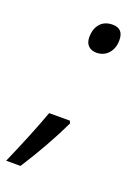

<svg xmlns="http://www.w3.org/2000/svg" viewBox="-181 -606 567 792"><g transform="rotate(20 102.0 -210.0)"><path d="M99.1 -466.8Q99.1 -504.9 118.7 -526.9Q138.2 -548.8 172.9 -548.8Q220.2 -548.8 220.2 -498Q220.2 -461.9 200.2 -439.5Q180.2 -417 147.9 -417Q125.5 -417 112.3 -430.2Q99.1 -443.4 99.1 -466.8ZM142.1 -116.2 146 -105Q91.8 8.3 14.2 128.9H-48.8Q13.2 -12.2 50.8 -116.2Z"/></g></svg>

Font: Open Sans Hebrew
Style: Italic
Weight: 400
Italic angle: -12°
Foundry: Ascender Corporation, Yanek Iontef
Version: Version 2.001;PS 002.001;hotconv 1.0.70;makeotf.lib2.5.58329